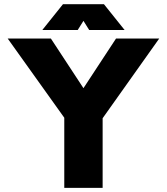

<svg xmlns="http://www.w3.org/2000/svg" viewBox="-20 -909 808 929"><path d="M291 0V-339.4L17.1 -722.7H226.1L383.8 -482.4L541.5 -722.7H750.5L476.6 -336.9V0ZM356 -763.7H184.6L284.7 -888.7H482.9L583 -763.7H411.6L383.8 -808.1Z"/></svg>

Font: Giphurs Black
Style: Regular
Weight: 900
Version: Version 0.920; ttfautohint (v1.8.4.7-5d5b)